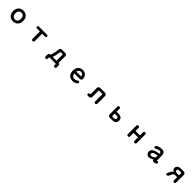

<svg xmlns="http://www.w3.org/2000/svg" viewBox="1058 -3625 6884 6884"><g transform="rotate(45 4500.0 -183.0)"><path d="M722.7 -97.7Q690.4 -35.2 632.8 -1Q574.2 32.2 500 32.2Q407.2 32.2 340.8 -18.6Q299.8 -49.8 275.4 -97.7Q244.1 -159.2 244.1 -239.3Q244.1 -319.3 276.4 -380.9Q308.6 -442.4 367.2 -476.6Q425.8 -509.8 503.9 -509.8Q577.1 -509.8 634.3 -475.1Q691.4 -440.4 723.1 -378.9Q754.9 -317.4 754.9 -238.3Q754.9 -159.2 722.7 -97.7ZM404.3 -371.1Q358.4 -325.2 358.4 -238.3Q358.4 -153.3 404.3 -107.4Q441.4 -70.3 500 -70.3Q564.5 -70.3 598.6 -104.5Q640.6 -146.5 640.6 -241.2Q640.6 -325.2 595.7 -370.1Q558.6 -407.2 497.1 -407.2Q440.4 -407.2 404.3 -371.1Z M1497.1 32.2Q1486.3 32.2 1475.6 28.3Q1464.8 24.4 1457 17.6Q1441.4 2 1441.4 -28.3V-396.5H1301.8Q1271.5 -396.5 1257.8 -410.2Q1244.1 -423.8 1244.1 -445.8Q1244.1 -467.8 1256.8 -480.5Q1271.5 -495.1 1301.8 -495.1H1696.3Q1727.5 -495.1 1742.2 -480.5Q1754.9 -467.8 1754.9 -446.3Q1754.9 -423.8 1742.2 -411.1Q1727.5 -396.5 1696.3 -396.5H1556.6V-28.3Q1556.6 12.7 1529.3 26.4Q1516.6 32.2 1497.1 32.2Z M2461.9 -495.1H2626Q2668.9 -494.1 2690.9 -472.7Q2712.9 -451.2 2712.9 -411.1V-76.2Q2743.2 -73.2 2760.3 -56.6Q2777.3 -40 2777.3 -8.8Q2777.3 -6.8 2777.3 -4.9V89.8Q2777.3 133.8 2741.2 143.6Q2732.4 145.5 2722.7 145.5Q2695.3 145.5 2681.2 131.3Q2667 117.2 2667 89.8V39.1Q2667 28.3 2662.6 23.4Q2658.2 18.6 2647.5 18.6H2349.6Q2338.9 18.6 2334 23.4Q2329.1 28.3 2329.1 39.1V89.8Q2329.1 117.2 2314.9 131.3Q2300.8 145.5 2274.4 145.5Q2247.1 145.5 2232.9 131.3Q2218.8 117.2 2218.8 89.8V-4.9Q2218.8 -6.8 2218.8 -8.8Q2218.8 -52.7 2251 -68.4Q2266.6 -76.2 2290 -76.2H2298.8Q2358.4 -227.5 2376 -417Q2376 -417 2376 -418Q2386.7 -481.4 2438.5 -493.2Q2449.2 -495.1 2461.9 -495.1ZM2602.5 -76.2V-381.8Q2602.5 -391.6 2597.7 -396.5Q2592.8 -401.4 2583 -401.4H2493.2L2489.3 -399.4Q2484.4 -394.5 2479.5 -379.4Q2474.6 -364.3 2470.7 -339.8Q2449.2 -182.6 2413.1 -76.2Z M3510.7 -65.4Q3580.1 -65.4 3640.6 -108.4Q3664.1 -126 3681.6 -126Q3706.1 -126 3718.8 -113.3Q3731.4 -100.6 3731.4 -77.1Q3731.4 -47.9 3698.7 -22.9Q3666 2 3617.2 17.1Q3568.4 32.2 3514.6 32.2Q3397.5 32.2 3332 -43.9Q3267.6 -119.1 3267.6 -241.2Q3267.6 -335.9 3308.6 -404.3Q3335 -448.2 3377.9 -475.6Q3432.6 -510.7 3508.8 -510.7Q3577.1 -510.7 3628.9 -481.4Q3699.2 -441.4 3724.6 -365.2Q3737.3 -329.1 3737.3 -288.6Q3737.3 -248 3715.8 -226.6Q3694.3 -205.1 3653.3 -205.1H3379.9Q3390.6 -131.8 3424.8 -97.7Q3457 -65.4 3510.7 -65.4ZM3555.7 -409.2Q3535.2 -416 3512.7 -416Q3490.2 -416 3474.6 -412.1Q3404.3 -395.5 3381.8 -298.8H3624Q3616.2 -386.7 3555.7 -409.2Z M4429.7 -68.4Q4429.7 -27.3 4406.7 -4.4Q4383.8 18.6 4335 18.6H4286.1Q4261.7 18.6 4248.5 5.4Q4235.4 -7.8 4235.4 -31.2Q4235.4 -54.7 4248 -67.4Q4260.7 -80.1 4285.2 -80.1H4301.8Q4313.5 -81.1 4315.4 -87.9Q4316.4 -89.8 4316.4 -92.8V-407.2Q4316.4 -447.3 4345.7 -472.7Q4345.7 -472.7 4345.7 -473.6Q4374 -495.1 4408.2 -495.1H4639.6Q4677.7 -495.1 4704.1 -468.8Q4730.5 -442.4 4730.5 -407.2V-27.3Q4730.5 2 4714.8 17.6Q4700.2 32.2 4673.3 32.2Q4646.5 32.2 4631.8 17.6Q4617.2 2.9 4617.2 -27.3V-366.2Q4617.2 -381.8 4609.9 -389.2Q4602.5 -396.5 4586.9 -397.5H4460Q4444.3 -396.5 4437 -389.2Q4429.7 -381.8 4429.7 -366.2Z M5633.8 -283.2Q5710 -246.1 5710 -142.6Q5710 -67.4 5668.9 -26.4Q5624 17.6 5535.2 18.6H5399.4Q5362.3 18.6 5336.4 -7.3Q5310.5 -33.2 5310.5 -67.4V-448.2Q5310.5 -479.5 5325.7 -494.6Q5340.8 -509.8 5365.7 -509.8Q5390.6 -509.8 5405.3 -496.1Q5420.9 -479.5 5420.9 -448.2V-303.7H5533.2Q5593.8 -302.7 5633.8 -283.2ZM5457 -75.2H5511.7Q5561.5 -75.2 5583 -96.7Q5599.6 -113.3 5599.6 -143.6Q5599.6 -173.8 5583 -189.5Q5562.5 -210.9 5511.7 -210.9H5420.9V-108.4Q5420.9 -91.8 5429.2 -83.5Q5437.5 -75.2 5457 -75.2Z M6612.3 -449.2Q6612.3 -480.5 6627.4 -495.6Q6642.6 -510.7 6668 -510.7Q6705.1 -510.7 6718.8 -483.4Q6725.6 -468.8 6725.6 -449.2V-28.3Q6725.6 2 6710 17.6Q6695.3 32.2 6668 32.2Q6642.6 32.2 6627.4 17.1Q6612.3 2 6612.3 -28.3V-200.2H6388.7V-28.3Q6388.7 2 6373.5 17.1Q6358.4 32.2 6332 32.2Q6304.7 32.2 6289.6 17.1Q6274.4 2 6274.4 -28.3V-449.2Q6274.4 -490.2 6301.8 -503.9Q6314.5 -510.7 6332 -510.7Q6358.4 -510.7 6373.5 -495.6Q6388.7 -480.5 6388.7 -449.2V-297.9H6612.3Z M7404.3 32.2Q7333 32.2 7288.1 -9.8Q7243.2 -51.8 7243.2 -116.2Q7243.2 -288.1 7570.3 -323.2V-336.9Q7570.3 -377 7552.7 -395.5Q7536.1 -411.1 7505.9 -411.1Q7445.3 -411.1 7348.6 -359.4Q7329.1 -349.6 7317.4 -349.6Q7295.9 -349.6 7283.2 -362.3Q7270.5 -375 7270.5 -399.4Q7270.5 -438.5 7314.5 -460Q7411.1 -509.8 7524.4 -509.8Q7599.6 -509.8 7639.6 -469.2Q7679.7 -428.7 7680.7 -346.7V-96.7Q7680.7 -85.9 7682.6 -79.1Q7687.5 -81.1 7695.3 -85Q7711.9 -94.7 7722.7 -94.7Q7743.2 -94.7 7754.9 -83Q7766.6 -71.3 7766.6 -48.8Q7766.6 -26.4 7747.1 -7.8Q7727.5 10.7 7697.3 21.5Q7667 32.2 7633.8 32.2Q7590.8 32.2 7576.2 4.9Q7570.3 -7.8 7570.3 -24.4V-30.3Q7442.4 32.2 7409.2 32.2Q7406.2 32.2 7404.3 32.2ZM7354.5 -121.1Q7354.5 -91.8 7369.1 -77.1Q7383.8 -62.5 7418.9 -62.5Q7494.1 -62.5 7567.4 -135.7Q7569.3 -136.7 7570.3 -136.7V-232.4Q7388.7 -215.8 7359.4 -148.4Q7354.5 -135.7 7354.5 -121.1Z M8397.5 -227.5Q8310.5 -260.7 8310.5 -350.6Q8310.5 -413.1 8357.9 -453.6Q8405.3 -494.1 8492.2 -495.1H8635.7Q8675.8 -495.1 8702.1 -467.8Q8726.6 -442.4 8726.6 -407.2V-26.4Q8726.6 3.9 8710.9 19.5Q8697.3 33.2 8671.4 33.2Q8645.5 33.2 8630.9 18.6Q8616.2 3.9 8616.2 -26.4V-182.6H8529.3Q8460 -180.7 8431.6 -144.5L8359.4 0Q8339.8 33.2 8306.6 33.2Q8277.3 33.2 8263.7 19.5Q8252 7.8 8252 -11.7Q8252 -22.5 8270.5 -63Q8289.1 -103.5 8312.5 -142.6Q8337.9 -186.5 8358.4 -205.1Q8372.1 -217.8 8397.5 -227.5ZM8420.9 -343.8Q8420.9 -313.5 8437.5 -297.9Q8459 -275.4 8512.7 -275.4H8616.2V-372.1Q8616.2 -387.7 8608.9 -395Q8601.6 -402.3 8585.9 -402.3H8518.6Q8457 -402.3 8434.6 -379.9Q8420.9 -366.2 8420.9 -343.8Z"/></g></svg>

Font: FakePearl
Style: SemiBold
Weight: 400
Version: Version 1.2